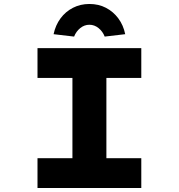

<svg xmlns="http://www.w3.org/2000/svg" viewBox="-20 -941 896 961"><path d="M167.7 0V-149.1H342.5V-550.9H167.7V-700H687.2V-550.9H512.5V-149.1H687.2V0ZM350.9 -757.9 248.2 -769.9Q257.8 -815.1 282.9 -849Q308 -883 345.2 -902Q382.4 -921.1 427.5 -921.1Q473.5 -921.1 510.2 -902Q546.9 -883 572.2 -849Q597.5 -815.1 606.7 -769.9L504 -757.9Q494.1 -783.5 473.4 -800.3Q452.7 -817.1 427.5 -817.1Q402.2 -817.1 381.5 -800.3Q360.8 -783.5 350.9 -757.9Z"/></svg>

Font: Lexend Tera
Style: Regular
Weight: 400
Designer: Bonnie Shaver-Troup, Thomas Jockin
Foundry: Lexend
Version: Version 1.007